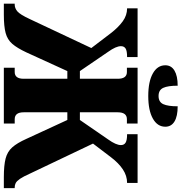

<svg xmlns="http://www.w3.org/2000/svg" viewBox="8 -976 968 1025"><g transform="rotate(90 492.5 -464.0)"><path d="M493 -771Q416 -771 372.5 -795.5Q329 -820 329 -862Q329 -894 357.5 -911Q386 -928 438 -928Q438 -876 449.5 -851Q461 -826 493 -826Q525 -826 536.5 -851Q548 -876 548 -928Q601 -928 629 -911Q657 -894 657 -862Q657 -820 613.5 -795.5Q570 -771 493 -771ZM0 0V-58H5Q24 -58 41 -72Q58 -86 83 -140L237 -467L157 -572Q126 -612 94 -635Q62 -658 25 -658V-714H285V-658Q252 -658 239.5 -650Q227 -642 227 -625Q227 -599 257 -557L360 -406H401V-608Q401 -657 365 -657H342V-714H640V-657H617Q580 -657 580 -608V-406H621L725 -557Q755 -599 755 -625Q755 -642 742 -650Q729 -658 697 -658V-714H957V-658Q919 -658 885 -635.5Q851 -613 820 -572L747 -476L907 -140Q923 -104 935 -86.5Q947 -69 957.5 -63.5Q968 -58 980 -58H985V0H926Q863 0 826.5 -9.5Q790 -19 767 -45Q744 -71 722 -120L621 -339H580V-106Q580 -58 617 -58H640V0H342V-58H365Q401 -58 401 -106V-339H360L260 -120Q237 -71 214.5 -45Q192 -19 156.5 -9.5Q121 0 59 0Z"/></g></svg>

Font: Noto Serif Condensed Black
Style: Regular
Weight: 900
Width: 3
Designer: Monotype Design Team
Foundry: Monotype Imaging Inc.
Version: Version 2.015; ttfautohint (v1.8.4.7-5d5b)